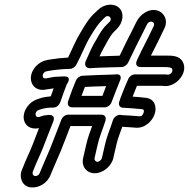

<svg xmlns="http://www.w3.org/2000/svg" viewBox="-20 -722 825 839"><path d="M359.1 -464.9C356.3 -459.2 353.3 -451.9 352.7 -449C349.7 -436 356.9 -423.1 373.3 -424L409.1 -426C427.7 -426.1 484.6 -429 511 -429C522.9 -429 534.9 -438.1 539.7 -447.9C564.7 -500.1 583.3 -538.4 606.8 -584C610.2 -590.4 614.3 -598.8 616.7 -604L622.2 -614.8C632.1 -636 659.6 -628.9 652 -608.4L646.8 -598.1C625.1 -551.1 603 -511.8 578.8 -459.7C576 -453.8 566.5 -429 596 -429H692C722.6 -429 729 -426.6 732 -421.2C738.3 -409.7 724.4 -394.4 712.4 -395.8C708.9 -396.3 705.4 -397 701.7 -397H569.7C557.8 -397 545.6 -388.3 540.7 -377.3C529.3 -351.9 518.6 -325.8 507.8 -297.2L501.5 -278.8C498 -268.4 498.5 -251 519.9 -251H521.3C546.2 -249.8 569.5 -247.8 587.6 -246.1L598.7 -245.1C608.7 -244.5 610.9 -239.3 607.2 -228.4C603.5 -217.5 597.6 -212.7 587.9 -213.9L575.8 -214.9C557.7 -216.6 534.3 -217.8 514 -218.8C510.2 -219.8 507 -220 503.8 -220C490.9 -220 477.5 -209.7 473.5 -196.9C462 -159.4 448.4 -131.5 439.7 -94L425.2 -31C423.4 -23.4 413.2 -15 405.5 -15C397.8 -15 391.4 -23.4 393.2 -31L407.7 -94C414.6 -124.1 427.7 -153.6 440.6 -193.7C444.1 -204.4 442.6 -221 422 -221H278C265.5 -221 252.9 -211.1 248.5 -200.1C230.8 -155.5 216 -114.5 199.4 -73.6C182 -33.1 173.9 -13.9 158.3 22.3L153.7 33.5C151.6 38.5 150.3 41.1 145.7 43.9C130.2 53.5 119.1 41.9 123.2 28.6L127.5 18.1C140.6 -16 153 -38.9 168.9 -78.9C184.7 -118.6 196.3 -151 212.6 -190.5C215.5 -197.6 222 -220 194.8 -220C191.2 -220 190.2 -219.8 184.1 -218.9C179 -218.6 171.1 -217.7 164.8 -215.4L153.2 -211.5C131.7 -204 128.6 -234.3 149.4 -241.5L160.6 -245.3C175.7 -249.6 192.4 -252 213.2 -252C231.1 -252 241.8 -266.8 247 -285.7C257.2 -315.5 265.1 -336.7 271.9 -353.7C271.9 -353.7 301 -391.7 254.5 -387.9C246.8 -387.3 240.7 -387 236.3 -387C214.8 -387 206.6 -384 192.6 -381.6L181.1 -379.6C160.2 -375.8 162.7 -406.9 183.4 -410.4L193.7 -412.4C223.5 -417.2 245.9 -419.7 280.7 -421H285.2C296.3 -421 307.9 -428.9 313.2 -438.6C336.3 -481.5 354.6 -529.9 373.9 -561.1C395.1 -596 408.4 -617 428.4 -636.4L438.9 -646.6C453.4 -661 474.6 -642.3 457.7 -625.4L447.8 -615.8C426.9 -596.1 413.3 -571.4 401.6 -549.9C384.4 -524.4 367.8 -484.6 359.1 -464.9ZM414.9 -475.8C425 -498.5 436.9 -518.6 445 -533.5C457.4 -556.3 467.6 -573.3 479.2 -584.2L489.9 -594.6C519.3 -624 523.3 -665.1 501.3 -686.9C478.2 -709.9 434.7 -705.4 406.7 -677.4L397.3 -668.3C367.2 -641.9 349.3 -608.6 331.3 -578.9C310.6 -545.5 294.8 -505.6 277.5 -470.4C247.6 -468.9 223.9 -466.1 196.1 -461.6L185.5 -459.6C167.9 -456.6 149.8 -446.6 136.6 -432C93 -384.2 118.9 -319.7 178.8 -330.4L189.2 -332.2C199.4 -333.3 207.4 -334.9 214.4 -335.9C211 -326.7 206.8 -315.1 202 -301.1C187.2 -299.9 169.1 -297.2 155 -292.5L142.9 -288.5C124.8 -282.2 108.8 -269.9 97.8 -253.8C65.2 -206 90.1 -149.9 150.4 -162C140.8 -137.2 131.9 -113.3 121.5 -87.1C106.9 -50.4 94.9 -28.6 80.1 9.9L75.7 20.5C68.5 38 69.6 56.5 76.4 70.5C92.2 103.3 134.8 103.5 165.6 84.5C180.8 75.1 194 60.9 201.1 41.8L205.2 31.7C220.5 -3.7 229.5 -25 246.4 -64.4C261.4 -101.3 273.4 -134.1 287.8 -171H382.6C373.6 -145.9 364 -121.3 357.7 -94L343.2 -31C334.9 4.6 357.7 35 393.9 35C430.1 35 466.9 4.7 475.2 -31L489.7 -94C495.3 -118.1 503.7 -138.1 514.3 -168.1C530.2 -167.3 546.8 -166.3 559.9 -165.1L571.2 -164.1C613 -159.8 645.9 -193.1 656 -224C665.8 -253.9 657.4 -291.6 613.7 -295C595.9 -296.6 581 -298.7 559.4 -299.8C565.5 -315.7 571.4 -330.4 578.5 -347H688.6L694.9 -346.2C749.7 -339.6 804.2 -405 778.6 -451.8C763.1 -480.1 730.4 -479 703.6 -479H639.5C657 -514.3 674.5 -546.9 692.5 -585.9L697.8 -596.4C717.2 -634.9 695.2 -668.8 667.2 -676.3C629.3 -686.3 591.9 -658.5 576.4 -626.8L571.2 -616.6C568.2 -610.6 565.8 -605 562.1 -598C540.5 -556.3 524.5 -523.4 502.9 -478.7C474 -478 430.1 -476 419.9 -476C418.3 -476 416.6 -475.9 414.9 -475.8ZM482.1 -396.8C478.4 -396.2 475.2 -396 470.1 -396C424 -394.7 385 -393.7 339.7 -391C327.7 -390.2 316.2 -380.4 312.1 -370.9C299.5 -341.7 291.7 -320.3 278 -280.9C274.5 -270.6 274.7 -253 296.4 -253H437.4C449.9 -253 462.6 -262.7 467 -274.2C479.1 -305.5 491.5 -338.9 503.4 -367.4C503.4 -367.4 521.4 -402.2 482.1 -396.8ZM443.8 -345.6C438.7 -332.5 433.3 -318.2 427.5 -303H336.1C340.9 -316.3 345.8 -329.4 351 -342.2C381.7 -343.8 409.9 -344.6 443.8 -345.6Z"/></svg>

Font: HoneyBee
Style: StrIt
Weight: 700
Foundry: Cannot Into Space Fonts
Version: Version 0.89